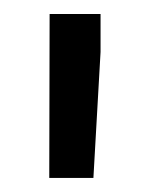

<svg xmlns="http://www.w3.org/2000/svg" viewBox="-20 -770 214 274"><path d="M123.5 -695.8 113.3 -516.1H50.3L50.8 -750H123.5Z"/></svg>

Font: f42100
Style: 7875512
Weight: 400
Designer: Google
Version: Version 2.137; 2017